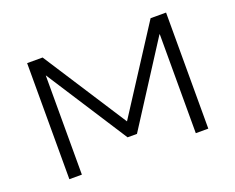

<svg xmlns="http://www.w3.org/2000/svg" viewBox="-113 -900 1342 1096"><g transform="rotate(-20 558.5 -352.5)"><path d="M137 0V-705H231L562 -193H556L887 -705H981V0H905V-601H903L588 -111H531L214 -602H213V0Z"/></g></svg>

Font: Nunito Sans 7pt Expanded Light
Style: Regular
Weight: 300
Width: 7
Designer: Vernon Adams
Foundry: Vernon Adams
Version: Version 3.101;gftools[0.9.27]